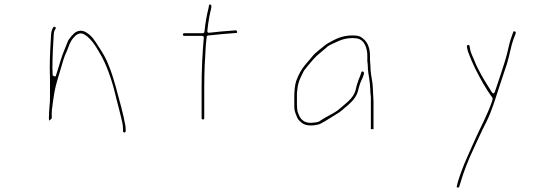

<svg xmlns="http://www.w3.org/2000/svg" viewBox="-20 -594 2414 870"><path d="M202.5 -86C202.5 -85.9 202.5 -85.7 202.5 -85.5C201.8 -75.6 201.5 -67.3 201.5 -56.4C201.9 -52.9 202.4 -49.2 202.9 -47.3C205.7 -49 211.1 -54.2 214.5 -57.9V-84C214.5 -84.2 214.5 -84.6 214.5 -84.8C215.2 -90.6 215.5 -96 215.5 -101C215.5 -102.4 215.4 -102.6 216.6 -105C217.3 -113.5 219.1 -128.4 221.6 -144.1C228.2 -193.5 235.1 -215.4 250.8 -267.2C264.3 -311.3 268.2 -332.9 283.2 -363.1C291.3 -383.6 297.2 -405.1 312.1 -421.7C320.8 -432.5 339.3 -452.2 362.9 -437.4C399.1 -415.7 421.9 -370.3 442.6 -334.6C471.6 -279.4 493.1 -209.6 508.3 -142.7C514.9 -114.9 521.5 -94.9 527.8 -66.1C533.1 -42 537.5 -31.8 537.5 -6V0C537.5 3.8 540.4 6.5 543.5 6.5C546.5 6.5 549.5 3.3 549.5 1V-6C549.5 -10.6 549.3 -14.1 548.6 -21.9C544 -47.2 536.8 -81.6 529.8 -107C512 -171 496.7 -239.4 473.1 -296.1C473 -296.2 473 -296.4 472.9 -296.5C461.4 -328.5 446.4 -352.7 428.7 -379.9C408.3 -411.3 397 -432.1 368.3 -448.5C352 -457.7 336 -456 321.9 -447.6C313.6 -442.6 294.3 -420.3 288.8 -409.9C285 -401 276.4 -378.1 271.9 -368C258.3 -337.5 248.4 -296.4 233.1 -250.6C230.5 -242.6 218.5 -253 218.5 -253C218.5 -256.6 218.5 -260.2 218.4 -263.8C218.2 -270.7 218 -277.6 217.5 -284.5C217.5 -284.6 217.5 -284.9 217.5 -285C217.5 -334.7 220.5 -392 223.5 -437.6C224.2 -446 225 -451.7 227.3 -456.4C227.4 -456.6 227.6 -456.9 227.8 -457.2C234 -466.4 234.9 -468.4 229.6 -471.6C225.4 -474.1 223.4 -473.6 219.4 -467C214.9 -459.7 212 -446.9 211.5 -438.6C208.6 -392.3 205.5 -335 205.5 -285.1C206.2 -267.4 206.5 -250.4 206.5 -235V-150C206.5 -137.1 205.9 -126.4 204.5 -114.5C204.4 -106.2 202.5 -92.9 202.5 -86Z M808.5 -437.5C808.5 -434.4 811.2 -431.5 815 -431.5H896C902.2 -431.5 903.8 -426.5 903.5 -423.3C896.9 -350.5 893.5 -276.1 893.5 -198V-59C893.5 -55.2 896.4 -52.5 899.5 -52.5C902.6 -52.5 905.5 -55.2 905.5 -59V-198C905.5 -232 906.2 -266.3 907.5 -299.4C910.9 -341.9 910.6 -385 916.6 -427.1C917.1 -430.6 920.3 -433.5 924 -433.5H927.6C964.1 -437.8 1000 -440.9 1036.5 -443.5L1049.4 -444.5C1049.6 -444.5 1049.8 -444.5 1050 -444.5C1053.9 -444.5 1054.7 -446 1054.6 -449.1C1054.6 -453.1 1052.1 -456.3 1048.2 -456.5L1034.5 -455.5C998.7 -452.8 964.2 -450.1 927.9 -445.6C919.1 -444.5 919.3 -452.1 919.5 -453.8C922 -475.7 924.3 -497 928.1 -516L932.6 -538.5C932.7 -538.6 932.7 -538.8 932.8 -539C937.8 -557.5 940.8 -572.2 933.2 -573.6C928.5 -574.5 926.8 -571.9 925.5 -560.2C925.4 -559.9 925.4 -559.5 925.3 -559.2C916.8 -525.3 910.3 -490.5 906.5 -450.3C906.1 -446.7 902.9 -443.5 899 -443.5H815C811.2 -443.5 808.5 -440.6 808.5 -437.5Z M1672.5 -9V-133C1672.5 -140.8 1672.2 -147.9 1671.5 -154.3C1671.5 -154.4 1671.5 -154.8 1671.5 -155C1671.5 -160.7 1671.2 -166.4 1670.5 -172.2C1670.5 -172.4 1670.5 -172.7 1670.5 -173C1670.5 -180.1 1670.2 -187.6 1669.5 -195.4L1667.5 -219.1C1663.7 -244.1 1658.5 -267 1658.5 -295C1658.5 -305.7 1656.5 -313 1656.5 -324V-339C1656.5 -373.6 1647.6 -398.1 1630.3 -414.6C1615.8 -428.5 1605.1 -433.5 1577 -433.5C1529 -433.5 1498.5 -416.2 1466.6 -398.4C1452.1 -390.4 1444.8 -381.3 1426.6 -368.1C1410.8 -354.6 1403.3 -349.2 1393 -335.5C1392.9 -335.4 1392.8 -335.2 1392.7 -335.1L1380.7 -321.1C1376.7 -316.5 1371.1 -309.8 1363.7 -301.2C1345.5 -279.6 1333.7 -257.8 1323 -229.4C1316.2 -211.2 1313.5 -182.1 1313.5 -156V-119C1313.5 -100.1 1314.1 -94.3 1319 -80.7C1325.6 -64.1 1327.6 -54.9 1338 -45.6C1338.1 -45.5 1338.2 -45.4 1338.3 -45.3C1351.2 -32.4 1364.8 -25.5 1390 -25.5C1402.8 -25.5 1423.4 -29.1 1430.6 -32.7C1449.2 -42 1467.5 -53.8 1486 -65.4L1502 -75.4C1502.1 -75.4 1502.3 -75.5 1502.4 -75.6C1513.8 -81.9 1521.6 -87.5 1531.1 -95.7C1560.4 -120.8 1590.5 -142.4 1601.8 -180.2C1606.8 -196.6 1601.7 -179.8 1601.7 -179.8L1605.7 -195.8C1607.2 -201.6 1608.3 -205.5 1610.8 -213.1C1614.2 -225.1 1628.8 -249.3 1629.1 -262.2C1629.2 -266.9 1628.3 -268.2 1625 -269.4C1620.2 -271.2 1619.2 -271 1617 -265.3C1609.5 -245.8 1617.2 -265.8 1617.1 -265.6C1613 -253.2 1611.4 -246.2 1604.9 -233C1599.4 -218.2 1594.2 -199.9 1590.3 -182.4C1590.3 -182.2 1590.2 -181.9 1590.1 -181.6C1580.8 -153.8 1560.4 -136.6 1541.4 -120.3L1524.1 -105.5C1507.5 -89.2 1484.9 -78.4 1465.7 -67.5C1465.6 -67.4 1465.3 -67.2 1465 -67.1C1451.5 -61.1 1439.3 -51.7 1425.9 -43.6C1425.6 -43.4 1425.1 -43.2 1424.8 -43C1416.1 -39.6 1399.8 -37.5 1390 -37.5C1383.7 -37.5 1378.4 -37.8 1373.8 -38.6C1373.5 -38.6 1373 -38.8 1372.6 -38.9L1360.6 -42.9C1360.2 -43 1359.6 -43.3 1359.1 -43.6C1352.4 -47.6 1340.4 -57.3 1337.1 -67C1334.3 -73.6 1327.1 -86.5 1326.5 -100.4C1326 -103.7 1325.5 -111.2 1325.5 -119V-172C1325.5 -172.3 1325.5 -172.7 1325.6 -173.1C1326.2 -177.6 1326.9 -183.3 1327.5 -190.2C1331 -226.2 1345.4 -249.5 1357.3 -273.4C1357.4 -273.6 1357.7 -274.1 1357.9 -274.4C1364.4 -283.5 1382.4 -304.8 1389.3 -312.9L1401.3 -326.9C1416 -344 1441 -362.3 1457 -376.6C1472.6 -390.4 1456.6 -376.2 1456.7 -376.3C1461.7 -381.3 1466.9 -385.4 1472.3 -388.5C1472.4 -388.6 1472.7 -388.8 1473 -388.9C1501.9 -401.7 1530.7 -421.5 1577 -421.5C1582.7 -421.5 1588.4 -421.2 1594.9 -420.4C1632.6 -415.1 1644.5 -375.3 1644.5 -339V-326C1644.5 -325.8 1644.5 -325.4 1644.5 -325.2C1643.4 -315.8 1646.5 -308.6 1646.5 -295C1646.5 -283.6 1647.8 -272.5 1649.4 -261.3C1651.5 -247.2 1654.2 -233.1 1655.5 -218.7L1657.5 -194.6C1658.2 -186.5 1658.5 -180.7 1658.5 -173.4L1660.5 -153.7C1660.5 -153.6 1660.5 -153.2 1660.5 -153V-9Z M2095.5 -383.6 2097.4 -373.3C2098.6 -365.8 2101 -358 2104.9 -348.8C2113.2 -327.3 2122.5 -304.7 2133.2 -283.4C2155.4 -238.9 2182.5 -189.5 2211 -151.5C2212.5 -149.4 2212.9 -146.6 2212 -144.2C2210.9 -141.4 2210 -138.3 2209.4 -134.8C2209.4 -134.5 2209.2 -134 2209.1 -133.6C2192 -82.2 2159.8 -20.9 2140.8 20.1C2111.5 86.7 2075.6 159.2 2054.2 232.1C2049 249.6 2054.3 231.7 2054.3 231.7L2050.3 248.7C2050.2 249 2050.1 249.5 2050 249.8C2048.6 253.1 2049.5 254.2 2052.4 255.3C2056.9 257.1 2060.1 255.2 2060.6 252.5C2060.7 252.3 2060.8 252 2060.8 251.8L2065.8 235.8C2081.4 182.9 2103 127.9 2126.2 79.8C2148.5 32.1 2158 8.9 2184.3 -42.4C2210.2 -94.1 2229.5 -162.1 2248.9 -220.4L2276.9 -304.3C2289.1 -343.8 2295.1 -384.9 2307 -417.6C2314.3 -436.6 2322 -448.2 2313 -451.4C2308.2 -453.2 2307.2 -453 2305 -447.3C2297.5 -427.8 2305.2 -447.8 2305.1 -447.6C2296.9 -423 2291.9 -413 2284.3 -379.4C2280.3 -359.2 2273.9 -335.2 2265.2 -307.7C2251.8 -265.7 2237 -220.5 2222.1 -177.5C2217.2 -163.5 2208.6 -176 2208.6 -176C2199.9 -190 2182.1 -218 2175 -230.3L2160 -256.3C2150 -273.6 2135.6 -302.9 2128 -323.3C2121.4 -340.4 2111.7 -355.9 2109.6 -374.7L2107.6 -385.6C2106.7 -390 2104.1 -390.9 2101 -390.2C2098.2 -389.5 2095.9 -387.6 2095.5 -383.6Z"/></svg>

Font: Take Off
Style: Hairball
Weight: 400
Foundry: Cannot Into Space Fonts
Version: Version 0.89